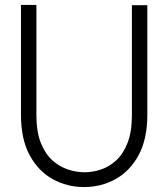

<svg xmlns="http://www.w3.org/2000/svg" viewBox="-20 -748 682 778"><path d="M320.5 10Q252 10 193.8 -22Q135.5 -54 100.2 -119Q65 -184 65 -283V-728H127.5V-282Q127.5 -214.5 145.2 -169.5Q163 -124.5 192 -98.5Q221 -72.5 255.2 -61.2Q289.5 -50 322.5 -50Q355.5 -50 389.2 -61.2Q423 -72.5 451.2 -98.5Q479.5 -124.5 497 -169.5Q514.5 -214.5 514.5 -282V-727H577V-283Q577 -184 541.5 -119Q506 -54 447.8 -22Q389.5 10 320.5 10Z"/></svg>

Font: Spline Sans Light
Style: Regular
Weight: 300
Designer: Eben Sorkin, Mirko Velimirovic
Foundry: Sorkin Type
Version: Version 1.000; ttfautohint (v1.8.3)